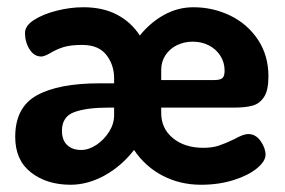

<svg xmlns="http://www.w3.org/2000/svg" viewBox="-20 -501 788 530"><path d="M721 -290Q721 -252 709 -233.5Q697 -215 677.5 -209.5Q658 -204 627 -204H425V-189Q425 -146 457.5 -119.5Q490 -93 541 -93Q566 -93 584 -99Q602 -105 627 -117Q652 -131 665 -131Q686 -131 699.5 -111.5Q713 -92 713 -74Q713 -56 689.5 -36.5Q666 -17 625 -4Q584 9 535 9Q477 9 429 -16Q381 -41 350 -87Q315 -42 268.5 -16.5Q222 9 175 9Q109 9 65.5 -25Q22 -59 22 -123Q22 -205 82 -238Q142 -271 255 -271H295V-285Q295 -322 273.5 -349.5Q252 -377 207 -377Q175 -377 155.5 -371Q136 -365 118 -354Q102 -345 94 -345Q74 -345 61.5 -365Q49 -385 49 -410Q49 -430 74 -446Q99 -462 136.5 -471.5Q174 -481 210 -481Q264 -481 303 -460.5Q342 -440 366 -403Q395 -439 433 -460Q471 -481 514 -481Q568 -481 615.5 -458Q663 -435 692 -391.5Q721 -348 721 -290ZM600 -306Q600 -329 588 -347.5Q576 -366 556 -376Q536 -386 512 -386Q489 -386 469 -376.5Q449 -367 437 -349Q425 -331 425 -308V-280H571Q588 -280 594 -285.5Q600 -291 600 -306ZM151 -140Q151 -114 165.5 -100.5Q180 -87 204 -87Q225 -87 246 -101Q267 -115 281 -137Q295 -159 295 -183V-204H280Q219 -204 185 -191.5Q151 -179 151 -140Z"/></svg>

Font: Dosis
Style: Regular
Weight: 400
Designer: Edgar Tolentino, Pablo Impallari, Igino Marini
Foundry: Edgar Tolentino, Pablo Impallari, Igino Marini
Version: Version 1.007;Glyphs 3.1.1 (3134)